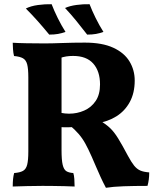

<svg xmlns="http://www.w3.org/2000/svg" viewBox="-20 -882 744 911"><path d="M482.6 9Q468.2 -18 457.2 -42.3Q446.2 -66.6 436 -90.3Q425.8 -114 415 -138.8Q399 -175 384.9 -200.6Q370.8 -226.2 353 -246.7Q335.2 -267.2 309.8 -288.6L351.4 -279.8Q323.6 -278.4 303.2 -278.1Q282.8 -277.8 258.4 -279.2L264.4 -347.2Q279.6 -344.6 288.9 -343.6Q298.2 -342.6 307.6 -342.6Q346 -342.6 379.7 -357.5Q413.4 -372.4 434 -403Q454.6 -433.6 454.6 -481.4Q454.6 -544 422.5 -580.3Q390.4 -616.6 326.8 -616.6Q309.2 -616.6 294.9 -614.3Q280.6 -612 265.2 -607L272 -636V-169Q272 -122.8 277.4 -100.1Q282.8 -77.4 294.7 -69.9Q306.6 -62.4 327.8 -61Q331.4 -50.8 332.7 -32.7Q334 -14.6 334 3Q314.2 2 285.8 1.3Q257.4 0.6 229 0.3Q200.6 0 181.4 0Q146.4 0 108 1Q69.6 2 40.4 3Q40.4 -16.4 42 -32.5Q43.6 -48.6 47.2 -61Q74.2 -63 88.9 -71.1Q103.6 -79.2 109 -100.7Q114.4 -122.2 114.4 -163V-515.4Q114.4 -555.6 109 -576.4Q103.6 -597.2 88.9 -605.5Q74.2 -613.8 46.6 -616.2Q43 -629.2 41.7 -648.8Q40.4 -668.4 40.4 -679.2Q64.4 -677.6 105.4 -676.8Q146.4 -676 191.6 -676Q224.8 -676 275.8 -677.9Q326.8 -679.8 382.6 -679.8Q464.8 -679.8 517.2 -655.7Q569.6 -631.6 594.4 -590.6Q619.2 -549.6 619.2 -499.8Q619.2 -441.2 596 -398.3Q572.8 -355.4 532 -329.9Q491.2 -304.4 438.2 -296.8L454.6 -309.4Q483.4 -292.4 502.5 -274.2Q521.6 -256 540.5 -225.4Q559.4 -194.8 587.2 -142.4Q603.4 -112.4 616.3 -96.3Q629.2 -80.2 645.2 -73.1Q661.2 -66 688 -64Q688 -46 686 -30.4Q684 -14.8 679.8 0Q617.2 0 566.3 1.8Q515.4 3.6 482.6 9ZM213.6 -717.8Q186.2 -751.2 159.4 -781.4Q132.6 -811.6 102.6 -841.6Q126.2 -853.6 160 -858.2Q193.8 -862.8 225 -862Q236.2 -832.4 253.7 -796.9Q271.2 -761.4 290.8 -730.6Q273.4 -724.2 255.4 -721Q237.4 -717.8 213.6 -717.8ZM393.6 -717.8Q367.4 -751.8 342.1 -782.9Q316.8 -814 288.6 -844Q311 -854.2 343 -858.5Q375 -862.8 405 -862Q416.2 -832.4 433.7 -796.9Q451.2 -761.4 470.8 -730.6Q453.4 -724.2 435.4 -721Q417.4 -717.8 393.6 -717.8Z"/></svg>

Font: Vollkorn
Style: Regular
Weight: 400
Designer: Friedrich Althausen
Foundry: Friedrich Althausen
Version: Version 4.104